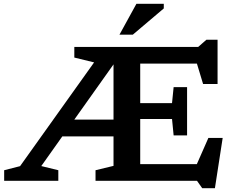

<svg xmlns="http://www.w3.org/2000/svg" viewBox="-20 -955 1239 1014"><path d="M484.5 0V-56L579.5 -79V-234.5H309L198 -78L288 -56V0H2V-56L86 -77.5L477 -625.5L372.5 -651V-707H1026.5L1070 -745H1129V-511.5H1052.5L1020 -619H720.5V-410.5H888.5L897 -495H968V-240H897L888.5 -326.5H720.5V-88H1019.5L1080.5 -226.5H1156L1115 39H1048L1020.5 0ZM372.5 -323.5H579.5V-615ZM611 -772 700.5 -935H845V-910.5L681.5 -772Z"/></svg>

Font: Newsreader 6pt Medium
Style: Regular
Weight: 500
Designer: Hugues Gentile
Foundry: Production Type
Version: Version 1.003; ttfautohint (v1.8.3)